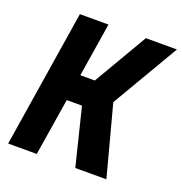

<svg xmlns="http://www.w3.org/2000/svg" viewBox="-130 -833 897 946"><g transform="rotate(20 319.0 -360.0)"><path d="M15 0 129 -720H279L234 -438H310L475 -720H638L432 -369L530 0H367L293 -300H213L165 0Z"/></g></svg>

Font: JetBrains Mono ExtraBold
Style: Italic
Weight: 800
Designer: Philipp Nurullin, Konstantin Bulenkov
Foundry: JetBrains
Version: Version 1.000; ttfautohint (v1.8.3)